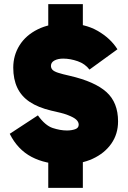

<svg xmlns="http://www.w3.org/2000/svg" viewBox="-20 -776 617 927"><path d="M213 -565V-756H380V-565ZM550 -190Q550 -129 517.5 -82.5Q485 -36 427.5 -9.5Q370 17 294 17Q200 17 132.5 -18.5Q65 -54 27 -130L163 -219Q198 -170 234.5 -158Q271 -146 303 -146Q325 -146 342.5 -152Q360 -158 360 -174Q360 -187 348.5 -198Q337 -209 308.5 -220Q280 -231 227 -242Q164 -257 123.5 -284Q83 -311 63.5 -352.5Q44 -394 44 -449Q44 -509 74.5 -557.5Q105 -606 162.5 -634.5Q220 -663 300 -663Q389 -663 451.5 -627Q514 -591 547 -538L412 -440Q391 -468 355 -480.5Q319 -493 285 -493Q260 -493 243 -484Q226 -475 226 -458Q226 -447 233.5 -439Q241 -431 261 -424.5Q281 -418 317 -410Q438 -382 494 -331.5Q550 -281 550 -190ZM213 131V-52H380V131Z"/></svg>

Font: Gabarito Black
Style: Regular
Weight: 900
Designer: Leandro Assis / Alvaro Franca / Felipe Casaprima
Foundry: Naipe Foundry
Version: Version 1.000